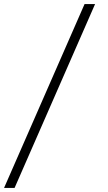

<svg xmlns="http://www.w3.org/2000/svg" viewBox="-67 -720 535 949"><path d="M-47 209 351 -700H403L5 209Z"/></svg>

Font: Red Hat Text VF
Style: Regular
Weight: 300
Designer: Pentagram, MCKL
Foundry: Pentagram, MCKL
Version: Version 1.023